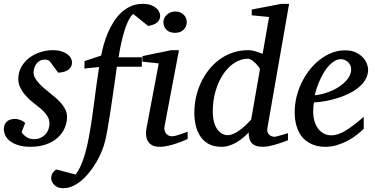

<svg xmlns="http://www.w3.org/2000/svg" viewBox="-28 -757 1966 1006"><path d="M349.1 -431.2Q349.1 -413.6 341.3 -403.1Q333.5 -392.6 322.3 -386.7Q311 -380.9 298.6 -378.7Q286.1 -376.5 276.9 -376L231.9 -437Q229 -439.5 222.7 -442.1Q216.3 -444.8 207 -444.8Q190.4 -444.8 179.2 -437.7Q168 -430.7 160.9 -420.2Q153.8 -409.7 150.9 -397.7Q147.9 -385.7 147.9 -376Q147.9 -362.3 155.8 -348.4Q163.6 -334.5 176.3 -320.6Q189 -306.6 204.8 -293.2Q220.7 -279.8 236.8 -267.1Q253.4 -253.9 268.8 -240Q284.2 -226.1 296.4 -211.2Q308.6 -196.3 315.9 -179.7Q323.2 -163.1 323.2 -145Q323.2 -114.3 310.8 -85.9Q298.3 -57.6 274.2 -35.6Q250 -13.7 214.1 -0.7Q178.2 12.2 131.8 12.2Q95.7 12.2 69.3 4.2Q43 -3.9 25.9 -16.8Q8.8 -29.8 0.5 -46.4Q-7.8 -63 -7.8 -80.1Q-7.8 -104 6.6 -118.9Q21 -133.8 51.8 -133.8Q61 -133.8 69.3 -131.3Q77.6 -128.9 84.5 -125.7Q91.3 -122.6 96.4 -118.9Q101.6 -115.2 104 -112.8L85 -64Q95.7 -48.8 111.6 -38.3Q127.4 -27.8 152.8 -27.8Q168 -27.8 182.1 -33.7Q196.3 -39.6 207.3 -50.3Q218.3 -61 224.6 -76.4Q231 -91.8 231 -110.8Q231 -126 224.9 -139.4Q218.8 -152.8 207.8 -165.5Q196.8 -178.2 181.9 -190.7Q167 -203.1 148.9 -216.8Q133.3 -229 118.9 -243.2Q104.5 -257.3 93 -273.2Q81.5 -289.1 74.7 -306.6Q67.9 -324.2 67.9 -342.8Q67.9 -379.4 84.5 -407.7Q101.1 -436 127.2 -455.3Q153.3 -474.6 185.3 -484.4Q217.3 -494.1 248 -494.1Q276.4 -494.1 295.7 -487.5Q314.9 -481 326.9 -471.4Q338.9 -461.9 344 -450.9Q349.1 -439.9 349.1 -431.2Z M811 -674.8Q811 -650.9 793.5 -637.9Q775.9 -625 748 -621.1L669.9 -684.1Q659.2 -675.3 649.9 -658.7Q640.6 -642.1 632.8 -621.1Q625 -600.1 618.4 -576.4Q611.8 -552.7 606.9 -530.5Q602.1 -508.3 598.6 -489Q595.2 -469.7 593.3 -457H715.3V-407.2H584Q582.5 -396 578.9 -368.2Q575.2 -340.3 569.8 -303.7Q564.5 -267.1 558.3 -225.3Q552.2 -183.6 546.1 -144.8Q540 -106 534.2 -73.2Q528.3 -40.5 523.9 -22Q517.1 5.9 505.1 35.4Q493.2 64.9 476.8 92.8Q460.4 120.6 440.7 145.5Q420.9 170.4 398.7 189Q376.5 207.5 352.3 218.3Q328.1 229 303.2 229Q284.2 229 271.7 222.7Q259.3 216.3 252.4 207.8Q245.6 199.2 242.9 191.2Q240.2 183.1 240.2 179.2Q240.2 160.2 247.6 149.7Q254.9 139.2 266.1 130.9L368.2 157.2Q381.3 141.1 392.3 117.7Q403.3 94.2 412.4 65.9Q421.4 37.6 428.7 5.1Q436 -27.3 441.9 -62Q454.6 -132.8 465.3 -220Q476.1 -307.1 491.2 -405.8L414.1 -397.9L415 -437L502 -465.8Q506.8 -492.2 515.4 -522.7Q523.9 -553.2 536.6 -583.3Q549.3 -613.3 566.7 -641.1Q584 -668.9 606.4 -690.2Q628.9 -711.4 657 -724.1Q685.1 -736.8 719.2 -736.8Q744.6 -736.8 762.2 -730.5Q779.8 -724.1 790.5 -714.6Q801.3 -705.1 806.2 -694.3Q811 -683.6 811 -674.8Z M955.1 -28.8Q949.2 -26.4 933.6 -19.5Q918 -12.7 897 -5.6Q876 1.5 852.8 6.8Q829.6 12.2 809.1 12.2Q783.2 12.2 768.1 3.4Q752.9 -5.4 745.6 -19.5Q738.3 -33.7 737.3 -51.3Q736.3 -68.8 739.7 -85.9L803.7 -424.8L717.8 -434.1V-462.9L868.7 -494.1H909.7L834 -94.2Q832 -84 834.2 -74.7Q836.4 -65.4 841.6 -58.3Q846.7 -51.3 854.7 -47.1Q862.8 -43 873 -43Q881.8 -43 893.8 -46.1Q905.8 -49.3 917.7 -53.5Q929.7 -57.6 939.9 -61.5Q950.2 -65.4 955.1 -66.9ZM950.7 -641.1Q950.7 -629.9 946.5 -619.9Q942.4 -609.9 934.8 -602.1Q927.2 -594.2 916 -589.6Q904.8 -585 890.1 -585Q859.4 -585 843.8 -601.3Q828.1 -617.7 828.1 -641.1Q828.1 -650.9 832.3 -660.6Q836.4 -670.4 844.5 -678.5Q852.5 -686.5 864.3 -691.7Q876 -696.8 891.1 -696.8Q905.3 -696.8 916.3 -691.9Q927.2 -687 935.1 -679.2Q942.9 -671.4 946.8 -661.4Q950.7 -651.4 950.7 -641.1Z M1373 -85.9Q1370.6 -71.8 1374.5 -63Q1378.4 -54.2 1385 -49.1Q1391.6 -43.9 1398.7 -42Q1405.8 -40 1409.2 -40Q1412.6 -40 1423.1 -42.7Q1433.6 -45.4 1445.3 -48.8Q1457 -52.2 1467.3 -55.2L1481 -59.1V-22Q1475.1 -19.5 1459.5 -13.9Q1443.8 -8.3 1424.8 -2.4Q1405.8 3.4 1385.5 7.8Q1365.2 12.2 1350.1 12.2Q1327.1 12.2 1312.5 6.6Q1297.9 1 1289.6 -9Q1281.2 -19 1278.1 -32.7Q1274.9 -46.4 1274.9 -63Q1261.7 -48.8 1245.8 -35.4Q1230 -22 1211.9 -11.5Q1193.8 -1 1173.8 5.6Q1153.8 12.2 1132.8 12.2Q1090.8 12.2 1063.2 -3.9Q1035.6 -20 1019.5 -45.9Q1003.4 -71.8 996.8 -103.5Q990.2 -135.3 990.2 -167Q990.2 -206.5 998.8 -246.3Q1007.3 -286.1 1024.2 -322.5Q1041 -358.9 1065.4 -390.1Q1089.8 -421.4 1121.1 -444.6Q1152.3 -467.8 1190.7 -481Q1229 -494.1 1272.9 -494.1Q1284.2 -494.1 1294.9 -491.9Q1305.7 -489.7 1315.4 -486.8Q1325.2 -483.9 1333.5 -480.5Q1341.8 -477.1 1348.1 -475.1L1381.8 -668L1291 -676.8V-707L1445.8 -736.8H1486.8ZM1334 -394Q1334.5 -396 1328.4 -405Q1322.3 -414.1 1312.7 -423.8Q1303.2 -433.6 1292 -441.4Q1280.8 -449.2 1271 -449.2Q1234.4 -449.2 1201.2 -428Q1168 -406.7 1142.6 -369.6Q1117.2 -332.5 1102.1 -282Q1086.9 -231.4 1086.9 -172.9Q1086.9 -140.6 1093.5 -117.2Q1100.1 -93.8 1111.1 -78.6Q1122.1 -63.5 1136.2 -56.2Q1150.4 -48.8 1165 -48.8Q1178.7 -48.8 1194.6 -55.7Q1210.4 -62.5 1226.6 -74Q1242.7 -85.4 1258.5 -100.3Q1274.4 -115.2 1288.1 -130.9Z M1812 -394Q1812 -403.8 1808.1 -413.3Q1804.2 -422.9 1797.4 -430.2Q1790.5 -437.5 1780.3 -442.1Q1770 -446.8 1757.8 -446.8Q1741.2 -446.8 1726.1 -438Q1710.9 -429.2 1697 -414.6Q1683.1 -399.9 1671.1 -380.9Q1659.2 -361.8 1649.7 -340.8Q1640.1 -319.8 1632.8 -298.3Q1625.5 -276.9 1621.1 -257.8Q1652.8 -260.7 1686.8 -272.5Q1720.7 -284.2 1748.5 -302.5Q1776.4 -320.8 1794.2 -344.2Q1812 -367.7 1812 -394ZM1900.9 -393.1Q1900.9 -365.7 1888.2 -342.8Q1875.5 -319.8 1853.8 -301.3Q1832 -282.7 1803.5 -268.3Q1774.9 -253.9 1743.4 -243.9Q1711.9 -233.9 1679.2 -227.8Q1646.5 -221.7 1616.7 -220.2Q1615.2 -210.4 1614 -196.8Q1612.8 -183.1 1612.8 -173.8Q1612.8 -146.5 1619.4 -123.5Q1626 -100.6 1638.4 -83.7Q1650.9 -66.9 1668.5 -57.4Q1686 -47.9 1708 -47.9Q1741.7 -47.9 1782.2 -72.3Q1822.8 -96.7 1877.9 -145V-82Q1863.8 -68.4 1843.3 -52Q1822.8 -35.6 1796.6 -21.2Q1770.5 -6.8 1739.7 2.7Q1709 12.2 1674.8 12.2Q1659.7 12.2 1641.8 9.3Q1624 6.3 1606.4 -1.2Q1588.9 -8.8 1572.5 -22Q1556.2 -35.2 1543.7 -55.4Q1531.2 -75.7 1523.7 -103.8Q1516.1 -131.8 1516.1 -169.9Q1516.1 -209.5 1525.6 -248.8Q1535.2 -288.1 1552.5 -324Q1569.8 -359.9 1594.2 -390.9Q1618.7 -421.9 1647.9 -444.6Q1677.2 -467.3 1710.7 -480.2Q1744.1 -493.2 1779.8 -493.2Q1814.5 -493.2 1837.6 -481.7Q1860.8 -470.2 1875 -454.1Q1889.2 -438 1895 -420.9Q1900.9 -403.8 1900.9 -393.1Z"/></svg>

Font: Charis SIL CyrE
Style: Italic
Weight: 400
Italic angle: -11°
Foundry: SIL International
Version: Version 5.000